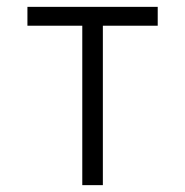

<svg xmlns="http://www.w3.org/2000/svg" viewBox="-20 -540 540 560"><path d="M220 0V-465H60V-520H440V-465H280V0Z"/></svg>

Font: Iosevka Fixed Light
Style: Regular
Weight: 300
Monospace: yes
Designer: Belleve Invis
Foundry: Belleve Invis
Version: Version 32.3.0